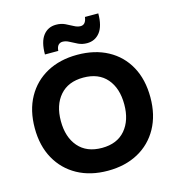

<svg xmlns="http://www.w3.org/2000/svg" viewBox="-127 -994 1021 1112"><g transform="rotate(-15 383.5 -437.5)"><path d="M383.3 10Q279.2 10 201.2 -32.9Q123.3 -75.8 80 -153.8Q36.7 -231.7 36.7 -337.5Q36.7 -444.2 80 -522.1Q123.3 -600 201.2 -642.5Q279.2 -685 383.3 -685Q488.3 -685 566.2 -642.9Q644.2 -600.8 687.1 -522.9Q730 -445 730 -337.5Q730 -231.7 686.7 -153.3Q643.3 -75 565.4 -32.5Q487.5 10 383.3 10ZM384.2 -126.7Q475 -126.7 524.2 -184.2Q573.3 -241.7 573.3 -337.5Q573.3 -434.2 524.2 -491.2Q475 -548.3 383.3 -548.3Q292.5 -548.3 242.9 -491.2Q193.3 -434.2 193.3 -338.3Q193.3 -241.7 242.9 -184.2Q292.5 -126.7 384.2 -126.7ZM204.2 -735Q204.2 -810.8 232.9 -847.9Q261.7 -885 310 -885Q340 -885 363.8 -873.8Q387.5 -862.5 407.9 -851.2Q428.3 -840 446.7 -840Q478.3 -840 484.2 -885H564.2Q564.2 -809.2 535 -772.1Q505.8 -735 457.5 -735Q429.2 -735 405.4 -746.2Q381.7 -757.5 361.2 -768.8Q340.8 -780 321.7 -780Q305.8 -780 295.8 -769.2Q285.8 -758.3 284.2 -735Z"/></g></svg>

Font: Funnel Display ExtraBold
Style: Regular
Weight: 800
Designer: NORD ID, Kristian Moeller
Foundry: Dicotype
Version: Version 1.000